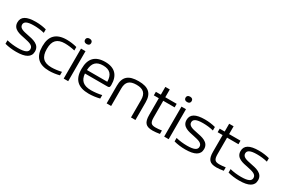

<svg xmlns="http://www.w3.org/2000/svg" viewBox="82 -1725 4066 2772"><g transform="rotate(30 2115.0 -339.0)"><path d="M246 -221C330 -203 397 -189 397 -127C397 -76 347 -51 232 -51C170 -51 106 -58 46 -73V-15C105 1 169 9 235 9C391 9 471 -35 471 -131C471 -248 354 -268 257 -287C187 -301 115 -315 115 -375C115 -424 160 -449 272 -449C331 -449 391 -442 446 -428V-486C391 -501 332 -509 269 -509C115 -509 40 -465 40 -371C40 -256 157 -239 246 -221Z M525 -256V-244C525 -78 610 9 784 9C840 9 901 1 955 -14V-72C904 -59 837 -51 789 -51C659 -51 600 -113 600 -247V-253C600 -387 659 -449 789 -449C837 -449 904 -441 955 -428V-486C901 -501 840 -509 784 -509C610 -509 525 -422 525 -256Z M1025 -500V0H1100V-500ZM1011 -641C1011 -614 1029 -597 1062 -597C1095 -597 1113 -614 1113 -641V-643C1113 -670 1095 -687 1062 -687C1029 -687 1011 -670 1011 -643Z M1667 -265C1667 -422 1588 -509 1426 -509C1259 -509 1178 -422 1178 -256V-244C1178 -77 1264 9 1445 9C1501 9 1567 1 1626 -14V-72C1575 -59 1502 -51 1450 -51C1324 -51 1263 -104 1254 -217H1630C1661 -217 1667 -230 1667 -265ZM1254 -275C1259 -393 1313 -449 1426 -449C1541 -449 1592 -389 1593 -275Z M1741 -295V0H1816V-291C1816 -401 1867 -449 1982 -449C2096 -449 2147 -401 2147 -291V0H2221V-295C2221 -444 2147 -509 1982 -509C1815 -509 1741 -444 1741 -295Z M2527 -51C2454 -51 2430 -72 2430 -168V-441H2620V-500H2430V-630H2356V-500H2273V-441H2356V-165C2356 -34 2398 9 2511 9C2551 9 2581 4 2628 -3V-60C2589 -54 2555 -51 2527 -51Z M2700 -500V0H2775V-500ZM2686 -641C2686 -614 2704 -597 2737 -597C2770 -597 2788 -614 2788 -641V-643C2788 -670 2770 -687 2737 -687C2704 -687 2686 -670 2686 -643Z M3065 -221C3149 -203 3216 -189 3216 -127C3216 -76 3166 -51 3051 -51C2989 -51 2925 -58 2865 -73V-15C2924 1 2988 9 3054 9C3210 9 3290 -35 3290 -131C3290 -248 3173 -268 3076 -287C3006 -301 2934 -315 2934 -375C2934 -424 2979 -449 3091 -449C3150 -449 3210 -442 3265 -428V-486C3210 -501 3151 -509 3088 -509C2934 -509 2859 -465 2859 -371C2859 -256 2976 -239 3065 -221Z M3591 -51C3518 -51 3494 -72 3494 -168V-441H3684V-500H3494V-630H3420V-500H3337V-441H3420V-165C3420 -34 3462 9 3575 9C3615 9 3645 4 3692 -3V-60C3653 -54 3619 -51 3591 -51Z M3965 -221C4049 -203 4116 -189 4116 -127C4116 -76 4066 -51 3951 -51C3889 -51 3825 -58 3765 -73V-15C3824 1 3888 9 3954 9C4110 9 4190 -35 4190 -131C4190 -248 4073 -268 3976 -287C3906 -301 3834 -315 3834 -375C3834 -424 3879 -449 3991 -449C4050 -449 4110 -442 4165 -428V-486C4110 -501 4051 -509 3988 -509C3834 -509 3759 -465 3759 -371C3759 -256 3876 -239 3965 -221Z"/></g></svg>

Font: LT Wave Light
Style: Regular
Weight: 300
Designer: Daniel Lyons
Version: Version 2.5 (Glyphs App)